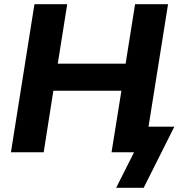

<svg xmlns="http://www.w3.org/2000/svg" viewBox="-20 -725 851 914"><path d="M32 0 144 -705H300L255 -422H578L623 -705H780L687 -122H810L664 169H533L618 0H511L558 -293H234L188 0Z"/></svg>

Font: Winston
Style: Bold Italic
Weight: 700
Italic angle: -9°
Designer: Original fonts by Vernon Adams / Changes by Cristiano Sobral
Foundry: Original fonts by Vernon Adams / Changes by Cristiano Sobral
Version: Version 2.503;July 17, 2020;FontCreator 13.0.0.2655 64-bit